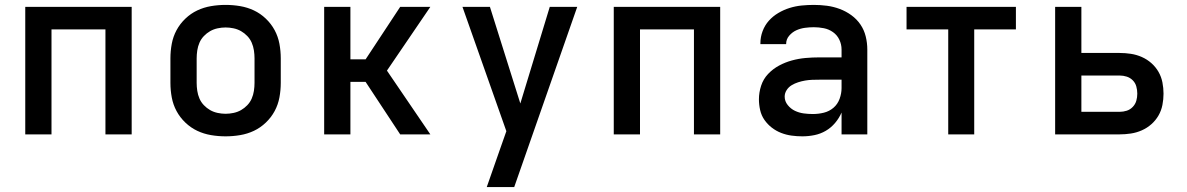

<svg xmlns="http://www.w3.org/2000/svg" viewBox="-20 -548 4840 783"><path d="M83 0V-520H517V0H410V-428H190V0Z M900 8Q870 8 840.5 3Q811 -2 784.5 -14.5Q758 -27 736 -48Q714 -69 700 -95Q686 -121 680.5 -150.5Q675 -180 675 -210V-310Q675 -340 680.5 -369.5Q686 -399 700 -425Q714 -451 736 -472Q758 -493 784.5 -505.5Q811 -518 840.5 -523Q870 -528 900 -528Q930 -528 959.5 -523Q989 -518 1015.5 -505.5Q1042 -493 1064 -472Q1086 -451 1100 -425Q1114 -399 1119.5 -369.5Q1125 -340 1125 -310V-210Q1125 -180 1119.5 -150.5Q1114 -121 1100 -95Q1086 -69 1064 -48Q1042 -27 1015.5 -14.5Q989 -2 959.5 3Q930 8 900 8ZM900 -84Q916 -84 932.5 -87.5Q949 -91 963 -99Q977 -107 988.5 -119Q1000 -131 1006.5 -146Q1013 -161 1015.5 -177.5Q1018 -194 1018 -210V-310Q1018 -326 1015.5 -342.5Q1013 -359 1006.5 -374Q1000 -389 988.5 -401Q977 -413 963 -421Q949 -429 932.5 -432.5Q916 -436 900 -436Q884 -436 867.5 -432.5Q851 -429 837 -421Q823 -413 811.5 -401Q800 -389 793.5 -374Q787 -359 784.5 -342.5Q782 -326 782 -310V-210Q782 -194 784.5 -177.5Q787 -161 793.5 -146Q800 -131 811.5 -119Q823 -107 837 -99Q851 -91 867.5 -87.5Q884 -84 900 -84Z M1735 0H1612L1471 -214H1409V0H1302V-520H1409V-306H1471L1612 -520H1735L1558 -260Z M1965 215Q1979 175 1993 135Q2007 95 2021 55L2045 -13L1866 -520H1978L2102 -126L2222 -520H2334L2077 215Z M2483 0V-520H2917V0H2810V-428H2590V0Z M3252 8Q3230 8 3208 5Q3186 2 3165.5 -6Q3145 -14 3127.5 -27.5Q3110 -41 3097.5 -59Q3085 -77 3080 -99Q3075 -121 3075 -143Q3075 -171 3084 -198.5Q3093 -226 3112.5 -246.5Q3132 -267 3157 -280.5Q3182 -294 3209.5 -301.5Q3237 -309 3265 -311.5Q3293 -314 3322 -314H3412V-346Q3412 -367 3403 -386Q3394 -405 3377 -417Q3360 -429 3339.5 -433Q3319 -437 3299 -437Q3281 -437 3262.5 -434.5Q3244 -432 3227.5 -424.5Q3211 -417 3198.5 -402.5Q3186 -388 3186 -369V-368H3081V-372Q3081 -397 3090 -421Q3099 -445 3115.5 -463.5Q3132 -482 3154 -495Q3176 -508 3200 -515.5Q3224 -523 3249 -525.5Q3274 -528 3299 -528Q3326 -528 3352.5 -524.5Q3379 -521 3404.5 -511.5Q3430 -502 3452 -486Q3474 -470 3489 -448Q3504 -426 3510.5 -399.5Q3517 -373 3517 -346V0H3412V-89Q3402 -66 3385.5 -46.5Q3369 -27 3347.5 -14.5Q3326 -2 3301.5 3Q3277 8 3252 8ZM3295 -83Q3318 -83 3340 -88.5Q3362 -94 3379 -108.5Q3396 -123 3404 -145Q3412 -167 3412 -189V-223H3322Q3307 -223 3292.5 -222.5Q3278 -222 3263.5 -219.5Q3249 -217 3235 -212.5Q3221 -208 3208.5 -200.5Q3196 -193 3188 -180.5Q3180 -168 3180 -154Q3180 -135 3192.5 -119.5Q3205 -104 3222 -96Q3239 -88 3257.5 -85.5Q3276 -83 3295 -83Z M3847 0V-428H3677V-520H4123V-428H3953V0Z M4283 0V-520H4390V-332H4546Q4569 -332 4592 -328.5Q4615 -325 4636.5 -315.5Q4658 -306 4675.5 -290.5Q4693 -275 4704.5 -255Q4716 -235 4720.5 -212Q4725 -189 4725 -166Q4725 -143 4720.5 -120Q4716 -97 4704.5 -77Q4693 -57 4675.5 -41.5Q4658 -26 4636.5 -16.5Q4615 -7 4592 -3.5Q4569 0 4546 0ZM4390 -92H4546Q4561 -92 4575 -96.5Q4589 -101 4599.5 -112Q4610 -123 4614 -137Q4618 -151 4618 -166Q4618 -181 4614 -195.5Q4610 -210 4599.5 -220.5Q4589 -231 4575 -235.5Q4561 -240 4546 -240H4390Z"/></svg>

Font: Iosevka Semibold Extended
Style: Regular
Weight: 600
Width: 7
Monospace: yes
Designer: Belleve Invis
Foundry: Belleve Invis
Version: Version 32.5.0; ttfautohint (v1.8.4)